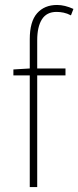

<svg xmlns="http://www.w3.org/2000/svg" viewBox="-20 -754 316 774"><path d="M100 0V-450H34V-474L100 -478V-596Q100 -667 129.5 -700.5Q159 -734 210 -734Q241 -734 276 -718L266 -692Q251 -700 236.5 -703Q222 -706 208 -706Q168 -706 149 -676Q130 -646 130 -592V-478H244V-450H130V0Z"/></svg>

Font: Assistant ExtraLight
Style: Regular
Weight: 200
Designer: Hebrew By Ben Nathan, Latin by Paul Hunt
Version: Version 3.000